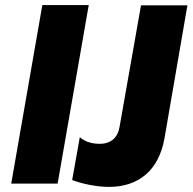

<svg xmlns="http://www.w3.org/2000/svg" viewBox="-20 -720 755 753"><path d="M24 0H206L328 -700H146ZM407 13C521 13 602 -49 625 -177L715 -699H533L449 -223C442 -180 415 -156 371 -156C335 -156 310 -167 293 -182L263 -14C307 3 365 13 407 13Z"/></svg>

Font: Fixel Display ExtraBold
Style: Italic
Weight: 800
Italic angle: -10°
Designer: AlfaBravo + MacPaw
Foundry: Kyrylo Tkachov, Marchela Mozhyna, Serhii Makarenko, Maria Weinstein, Zakhar Kryvoshyya
Version: Version 1.210;Glyphs 3.2 (3217)